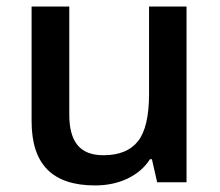

<svg xmlns="http://www.w3.org/2000/svg" viewBox="-20 -560 675 590"><path d="M462.9 0 446.8 -70.8H440.9Q417 -33.2 372.8 -11.7Q328.6 9.8 272 9.8Q173.8 9.8 125.5 -39.1Q77.1 -87.9 77.1 -187V-540H192.9V-207Q192.9 -145 218.3 -114Q243.7 -83 297.9 -83Q370.1 -83 404.1 -126.2Q438 -169.4 438 -271V-540H553.2V0Z"/></svg>

Font: f0_32663          
Style: Regular
Weight: 600
Foundry: Ascender Corporation
Version: Version 1.10